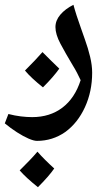

<svg xmlns="http://www.w3.org/2000/svg" viewBox="-49 -389 449 800"><path d="M105 198Q92 198 70 188.5Q48 179 21.5 162Q-5 145 -29 125L-14 86Q13 93 38 96Q63 99 85 99Q159 99 211 59.5Q263 20 287 -55Q280 -70 272 -85.5Q264 -101 254 -117Q224 -167 203 -206.5Q182 -246 182 -276Q182 -304 202.5 -328Q223 -352 257 -369Q262 -350 270.5 -323.5Q279 -297 288.5 -271Q298 -245 305 -224Q318 -188 326.5 -152.5Q335 -117 335 -86Q335 -8 305 57.5Q275 123 223 161Q170 198 105 198ZM109 391Q84 371 65 353.5Q46 336 33 321Q54 300 72.5 281Q91 262 107 243Q136 276 177 313Q166 329 148.5 349Q131 369 109 391ZM130 -25Q81 -64 55 -95Q79 -119 97 -138Q115 -157 128 -172Q141 -159 158.5 -141.5Q176 -124 198 -103Q186 -86 169 -66.5Q152 -47 130 -25Z"/></svg>

Font: Noto Naskh Arabic SemiBold
Style: Regular
Weight: 600
Designer: Monotype Design Team, David Williams, Mohamad Dakak and Nizar Qandah
Foundry: Monotype Imaging Inc.
Version: Version 2.016